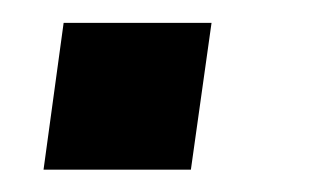

<svg xmlns="http://www.w3.org/2000/svg" viewBox="-20 -152 280 172"><path d="M19 0H151L169.5 -131.5H37Z"/></svg>

Font: HK Grotesk
Style: Bold Italic
Weight: 700
Italic angle: -16°
Designer: Alfredo Marco Pradil
Foundry: Hanken Design Co.
Version: Version 3.001;FEAKit 1.0